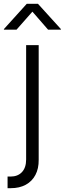

<svg xmlns="http://www.w3.org/2000/svg" viewBox="-55 -776 337 1000"><path d="M81.1 -541H146.5V56.2Q147 102.1 129.4 135.3Q111.8 168.5 79.1 186.3Q46.4 204.1 1 204.1H-15.6V143.6H-0.5Q37.6 143.6 59.3 120.4Q81.1 97.2 81.1 54.7ZM31.2 -621.6H-34.7V-624.5L84.5 -756.3H142.6L262.2 -624.5V-621.6H195.3L113.8 -715.3Z"/></svg>

Font: Inter 17pt Light
Style: Regular
Weight: 300
Version: Version 4.001;git-66647c0bb